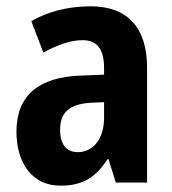

<svg xmlns="http://www.w3.org/2000/svg" viewBox="-20 -577 544 607"><path d="M267 -557C194 -557 130 -540 79 -510L117 -411C163 -436 205 -450 241 -450C286 -450 309 -423 309 -362V-341L234 -338C102 -333 32 -275 32 -161C32 -65 79 10 171 10C243 10 283 -17 320 -74H323L346 0H445V-363C445 -491 382 -557 267 -557ZM266 -252 309 -254V-205C309 -137 274 -96 226 -96C191 -96 170 -119 170 -167C170 -220 198 -248 266 -252Z"/></svg>

Font: Noto Sans Thai Looped Condensed
Style: Bold
Weight: 700
Width: 3
Designer: Sasikarn Vongin, Ben Mitchell
Foundry: The Fontpad Ltd
Version: Version 1.001